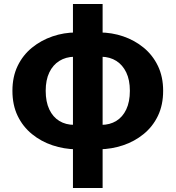

<svg xmlns="http://www.w3.org/2000/svg" viewBox="-20 -736 876 958"><path d="M360 9Q299 8 242 -11Q185 -30 139.5 -67Q94 -104 68 -158Q42 -212 42 -283Q42 -353 68 -407Q94 -461 139.5 -498Q185 -535 242 -554.5Q299 -574 360 -574L351 -453Q308 -452 276 -432Q244 -412 226 -374.5Q208 -337 208 -283Q208 -228 226 -190Q244 -152 276 -132.5Q308 -113 351 -113ZM476 9 486 -113Q528 -113 560 -132.5Q592 -152 610 -190Q628 -228 628 -283Q628 -337 610 -374.5Q592 -412 560.5 -432Q529 -452 486 -453L476 -574Q538 -574 595 -554.5Q652 -535 697 -498Q742 -461 768 -407Q794 -353 794 -283Q794 -212 768 -158Q742 -104 696.5 -67Q651 -30 594 -11Q537 8 476 9ZM344 202V-716H492V202Z"/></svg>

Font: Noto Sans SC ExtraBold
Style: Regular
Weight: 800
Designer: Ryoko NISHIZUKA 西塚涼子 (kana, bopomofo & ideographs); Paul D. Hunt (Latin, Greek & Cyrillic); Sandoll Communications 산돌커뮤니
Foundry: Adobe
Version: Version 2.004-H2;hotconv 1.0.118;makeotfexe 2.5.65603